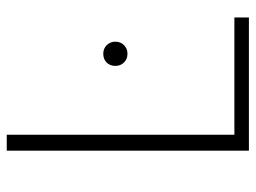

<svg xmlns="http://www.w3.org/2000/svg" viewBox="-112 -628 740 555"><g transform="rotate(-90 257.5 -350.0)"><path d="M100 -700H146V-42H485V0H100ZM380 -351Q365 -351 355 -361Q345 -371 345 -386Q345 -402 355 -411.5Q365 -421 380 -421Q395 -421 405 -411Q415 -401 415 -386Q415 -371 405 -361Q395 -351 380 -351Z"/></g></svg>

Font: PT Root UI Web Light
Style: Regular
Weight: 300
Designer: Vitaly Kuzmin
Foundry: ParaType Ltd.
Version: Version 1.000W